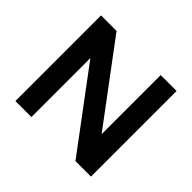

<svg xmlns="http://www.w3.org/2000/svg" viewBox="-160 -905 1110 1110"><g transform="rotate(45 395.0 -350.0)"><path d="M574 -700H704V0H577L217 -482V0H86V-700H213L574 -217Z"/></g></svg>

Font: Montserrat Medium
Style: Regular
Weight: 500
Designer: Julieta Ulanovsky
Foundry: Julieta Ulanovsky
Version: Version 6.001